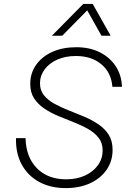

<svg xmlns="http://www.w3.org/2000/svg" viewBox="-20 -952 690 984"><path d="M317 12Q239 12 181 -19.5Q123 -51 91.5 -108.5Q60 -166 62 -244H111Q113 -147 169 -90Q225 -33 319 -33Q374 -33 416 -52.5Q458 -72 482 -105.5Q506 -139 506 -181Q506 -219 486 -245Q466 -271 433 -290Q400 -309 360.5 -324.5Q321 -340 281 -356.5Q241 -373 208 -395Q175 -417 155 -447.5Q135 -478 135 -522Q135 -577 165 -619.5Q195 -662 248 -686Q301 -710 371 -710Q439 -710 490.5 -684.5Q542 -659 572.5 -613.5Q603 -568 605 -507H556Q550 -581 499 -623Q448 -665 369 -665Q315 -665 273.5 -646.5Q232 -628 208.5 -596Q185 -564 185 -525Q185 -489 205 -464Q225 -439 258.5 -420.5Q292 -402 331.5 -386.5Q371 -371 410.5 -354.5Q450 -338 483.5 -315.5Q517 -293 537 -261.5Q557 -230 557 -184Q557 -126 526 -81.5Q495 -37 441 -12.5Q387 12 317 12ZM246 -769 407 -932H455L547 -769H500L427 -899L299 -769Z"/></svg>

Font: Azeret Mono Thin Thin
Style: Italic
Weight: 250
Italic angle: -12°
Version: Version 1.002